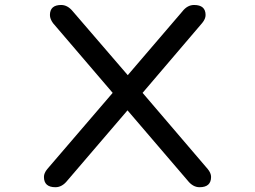

<svg xmlns="http://www.w3.org/2000/svg" viewBox="-20 -742 1040 783"><path d="M159.2 -20.5Q159.2 -36.1 172.9 -52.7L439.5 -363.3L196.3 -647.5Q183.6 -665 183.6 -680.7Q183.6 -721.7 229.5 -721.7Q255.9 -721.7 277.3 -695.3L501 -435.5L723.6 -695.3Q744.1 -721.7 771.5 -721.7Q818.4 -721.7 818.4 -680.7Q818.4 -665 804.7 -648.4L561.5 -363.3L827.1 -52.7Q840.8 -36.1 840.8 -20.5Q840.8 21.5 793.9 21.5Q766.6 21.5 745.1 -5.9L500 -292L254.9 -5.9Q233.4 21.5 206.1 21.5Q159.2 21.5 159.2 -20.5Z"/></svg>

Font: jf-openhuninn-1.1
Style: Regular
Weight: 400
Designer: [Kosugi Maru]
      Designed by Motoya company      

      [Varela Round]
      Joe Prince(Latin component); Avraham Co
Foundry: justfont CO.,LTD.
Version: 1.1